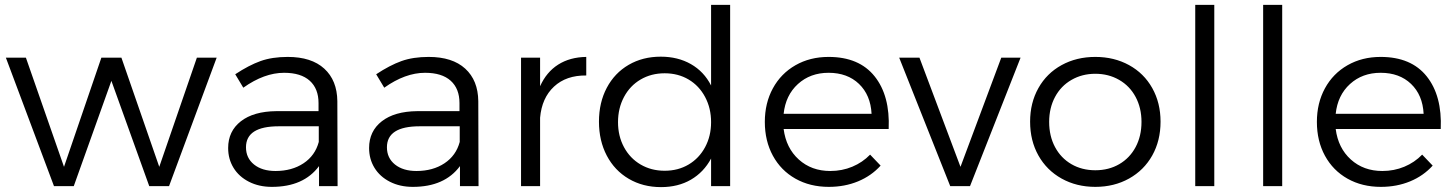

<svg xmlns="http://www.w3.org/2000/svg" viewBox="-20 -762 5957 786"><path d="M591 0 436 -431 282 0H201L4 -526H86L242 -79L395 -526H477L632 -79L786 -526H867L672 0Z M1286 -82Q1223 3 1093 3Q1040 3 999 -18Q958 -39 936 -75Q914 -111 914 -156Q914 -225 966 -265.5Q1018 -306 1111 -307H1284V-340Q1284 -399 1248 -431.5Q1212 -464 1143 -464Q1062 -464 976 -403L943 -458Q999 -495 1046.5 -512Q1094 -529 1158 -529Q1255 -529 1307.5 -481Q1360 -433 1361 -348L1362 0H1286ZM1285 -181V-245H1121Q987 -245 987 -159Q987 -115 1020 -88.5Q1053 -62 1108 -62Q1175 -62 1222.5 -93.5Q1270 -125 1285 -181Z M1863 -82Q1800 3 1670 3Q1617 3 1576 -18Q1535 -39 1513 -75Q1491 -111 1491 -156Q1491 -225 1543 -265.5Q1595 -306 1688 -307H1861V-340Q1861 -399 1825 -431.5Q1789 -464 1720 -464Q1639 -464 1553 -403L1520 -458Q1576 -495 1623.5 -512Q1671 -529 1735 -529Q1832 -529 1884.5 -481Q1937 -433 1938 -348L1939 0H1863ZM1862 -181V-245H1698Q1564 -245 1564 -159Q1564 -115 1597 -88.5Q1630 -62 1685 -62Q1752 -62 1799.5 -93.5Q1847 -125 1862 -181Z M2380 -529V-453Q2298 -454 2248 -407.5Q2198 -361 2191 -280V0H2113V-526H2191V-409Q2217 -467 2265 -497.5Q2313 -528 2380 -529Z M2969 0H2891V-113Q2861 -57 2808.5 -26.5Q2756 4 2686 4Q2612 4 2554 -30Q2496 -64 2464 -125Q2432 -186 2432 -264Q2432 -342 2464 -402.5Q2496 -463 2553.5 -496.5Q2611 -530 2685 -530Q2755 -530 2808.5 -499.5Q2862 -469 2891 -412V-742H2969ZM2891 -262Q2891 -319 2866.5 -365Q2842 -411 2799 -436.5Q2756 -462 2701 -462Q2646 -462 2602.5 -436.5Q2559 -411 2534.5 -365Q2510 -319 2510 -262Q2510 -205 2534.5 -159.5Q2559 -114 2602.5 -88.5Q2646 -63 2701 -63Q2756 -63 2799 -88.5Q2842 -114 2866.5 -159.5Q2891 -205 2891 -262Z M3618 -234H3188Q3198 -156 3250 -109Q3302 -62 3379 -62Q3427 -62 3469 -79.5Q3511 -97 3542 -129L3585 -84Q3547 -42 3492.5 -19.5Q3438 3 3373 3Q3296 3 3236.5 -30.5Q3177 -64 3144 -124.5Q3111 -185 3111 -263Q3111 -340 3144 -400.5Q3177 -461 3236.5 -495Q3296 -529 3372 -529Q3497 -529 3560.5 -449.5Q3624 -370 3618 -234ZM3372 -464Q3297 -464 3246.5 -418Q3196 -372 3188 -296H3548Q3544 -373 3496.5 -418.5Q3449 -464 3372 -464Z M3870 0 3661 -526H3744L3912 -79L4079 -526H4158L3951 0Z M4731 -264Q4731 -186 4697 -125.5Q4663 -65 4602 -31Q4541 3 4464 3Q4387 3 4326 -31Q4265 -65 4231 -125.5Q4197 -186 4197 -264Q4197 -341 4231 -401.5Q4265 -462 4326 -495.5Q4387 -529 4464 -529Q4541 -529 4602 -495.5Q4663 -462 4697 -401.5Q4731 -341 4731 -264ZM4275 -263Q4275 -205 4299 -160Q4323 -115 4366 -90Q4409 -65 4464 -65Q4519 -65 4562 -90Q4605 -115 4629 -160Q4653 -205 4653 -263Q4653 -320 4629 -365Q4605 -410 4561.5 -435Q4518 -460 4464 -460Q4410 -460 4366.5 -435Q4323 -410 4299 -365Q4275 -320 4275 -263Z M4873 0V-742H4951V0Z M5151 0V-742H5229V0Z M5878 -234H5448Q5458 -156 5510 -109Q5562 -62 5639 -62Q5687 -62 5729 -79.5Q5771 -97 5802 -129L5845 -84Q5807 -42 5752.5 -19.5Q5698 3 5633 3Q5556 3 5496.5 -30.5Q5437 -64 5404 -124.5Q5371 -185 5371 -263Q5371 -340 5404 -400.5Q5437 -461 5496.5 -495Q5556 -529 5632 -529Q5757 -529 5820.5 -449.5Q5884 -370 5878 -234ZM5632 -464Q5557 -464 5506.5 -418Q5456 -372 5448 -296H5808Q5804 -373 5756.5 -418.5Q5709 -464 5632 -464Z"/></svg>

Font: Kalaa
Style: Regular
Weight: 400
Version: Version 1.20 June 5, 2016